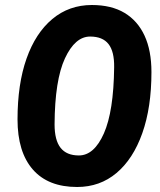

<svg xmlns="http://www.w3.org/2000/svg" viewBox="-20 -736 640 767"><path d="M288 11Q172 11 111 -59Q50 -129 50 -259Q50 -400 86 -502Q122 -604 189 -660Q256 -716 347 -716Q425 -716 477.5 -684.5Q530 -653 557.5 -593.5Q585 -534 585 -448Q585 -307 548.5 -204Q512 -101 445.5 -45Q379 11 288 11ZM295 -115Q356 -115 395 -203Q434 -291 436 -467Q437 -530 413.5 -560Q390 -590 340 -590Q280 -590 239.5 -503Q199 -416 198 -239Q198 -176 222 -145.5Q246 -115 295 -115Z"/></svg>

Font: Nunito Sans 12pt ExtraLight ExtraBold
Style: Italic
Weight: 800
Italic angle: -9°
Version: Version 3.101;gftools[0.9.27]